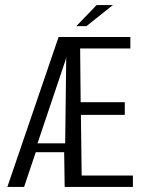

<svg xmlns="http://www.w3.org/2000/svg" viewBox="-20 -737 569 757"><path d="M9 0 211 -591H494V-546H296L298 -334H472V-284H299L302 -45H504V0H235L233 -137H121L75 0ZM128 -172H237L241 -500V-514L239 -502ZM281 -634 361 -717H425L321 -634Z"/></svg>

Font: Alumni Sans
Style: Regular
Weight: 400
Designer: Robert E. Leuschke
Foundry: Robert E. Leuschke
Version: Version 1.018